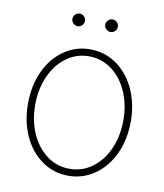

<svg xmlns="http://www.w3.org/2000/svg" viewBox="-79 -746 703 821"><g transform="rotate(10 272.5 -335.5)"><path d="M49.8 -263.7Q49.8 -341.8 78.6 -404.3Q107.4 -466.8 158.4 -502.4Q209.5 -538.1 272.5 -538.1Q335.4 -538.1 386.7 -502.4Q438 -466.8 467 -404.1Q496.1 -341.3 496.1 -263.7Q496.1 -185.5 467 -123Q438 -60.5 386.7 -24.9Q335.4 10.7 272.5 10.7Q209.5 10.7 158.4 -24.9Q107.4 -60.5 78.6 -123Q49.8 -185.5 49.8 -263.7ZM463.9 -263.7Q463.9 -332 439.2 -387.7Q414.6 -443.4 370.8 -475.6Q327.1 -507.8 272.5 -507.8Q217.8 -507.8 174.1 -475.6Q130.4 -443.4 105.7 -387.7Q81.1 -332 81.1 -263.7Q81.1 -195.3 105.7 -139.6Q130.4 -84 174.1 -51.8Q217.8 -19.5 272.5 -19.5Q327.6 -19.5 371.3 -51.8Q415 -84 439.5 -139.6Q463.9 -195.3 463.9 -263.7ZM173.8 -653.3Q173.8 -664.6 182.1 -672.6Q190.4 -680.7 201.2 -680.7Q212.9 -680.7 220.7 -672.6Q228.5 -664.6 228.5 -653.3Q228.5 -642.1 220.7 -634Q212.9 -626 201.2 -626Q190.4 -626 182.1 -634.3Q173.8 -642.6 173.8 -653.3ZM316.4 -653.3Q316.4 -664.6 324.7 -672.6Q333 -680.7 343.8 -680.7Q355.5 -680.7 363.3 -672.6Q371.1 -664.6 371.1 -653.3Q371.1 -642.1 363.3 -634Q355.5 -626 343.8 -626Q333 -626 324.7 -634.3Q316.4 -642.6 316.4 -653.3Z"/></g></svg>

Font: Pretendard Std Thin
Style: Regular
Weight: 100
Designer: Base glyphs from Inter by Rasmus Andersson; Hangeul glyphs from Noto Sans CJK(Source Han Sans) by Jang Soo-young and Kan
Foundry: Kil Hyung-jin
Version: Version 1.309